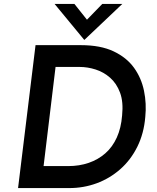

<svg xmlns="http://www.w3.org/2000/svg" viewBox="-20 -958 798 978"><path d="M72 0 161 -728H392Q492 -728 558.5 -696.5Q625 -665 662.5 -613Q700 -561 713.5 -495.5Q727 -430 720 -362Q713 -278 679.5 -210.5Q646 -143 592.5 -96Q539 -49 472.5 -24.5Q406 0 333 0ZM202 -112H328Q384 -112 432 -128.5Q480 -145 516.5 -177Q553 -209 575 -257.5Q597 -306 602 -370Q609 -439 591.5 -486Q574 -533 541 -562Q508 -591 467 -604Q426 -617 386 -617H263ZM359 -938 433 -845 403 -837 501 -938H603L410 -755H409L258 -938Z"/></svg>

Font: Josefin Sans Thin SemiBold
Style: Italic
Weight: 600
Italic angle: -7°
Version: Version 2.000